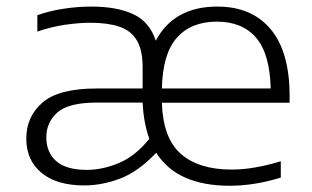

<svg xmlns="http://www.w3.org/2000/svg" viewBox="-20 -570 973 599"><path d="M243 8.5Q157 8.5 109.5 -30.8Q62 -70 62 -138Q62 -206 112.5 -250Q163 -294 282.5 -294H425V-360Q425 -415 406.2 -445.2Q387.5 -475.5 351.2 -487.2Q315 -499 262 -499Q227 -499 183.5 -492.8Q140 -486.5 96.5 -471.5V-522.5Q134 -536 178.8 -542.8Q223.5 -549.5 265.5 -549.5Q344 -549.5 395.2 -526Q446.5 -502.5 466 -443Q522.5 -549.5 658 -549.5Q765.5 -549.5 824.5 -478.8Q883.5 -408 883.5 -271V-249.5H485Q488.5 -139 544.2 -90Q600 -41 702.5 -41Q739 -41 777.2 -47.8Q815.5 -54.5 856 -67V-16Q774 9.5 696 9.5Q616 9.5 558.2 -15.8Q500.5 -41 467.5 -93.5Q411 -34 354.5 -12.8Q298 8.5 243 8.5ZM656.5 -502.5Q576.5 -502.5 532 -452.5Q487.5 -402.5 485 -294H824.5Q822 -402 779 -452.2Q736 -502.5 656.5 -502.5ZM251 -40Q299 -40 350.5 -61.2Q402 -82.5 446 -137Q428 -185.5 425 -250H282Q193.5 -250 159 -219Q124.5 -188 124.5 -142Q124.5 -94 155.8 -67Q187 -40 251 -40Z"/></svg>

Font: Encode Sans Expanded Light
Style: Regular
Weight: 300
Width: 7
Designer: Multiple Designers
Foundry: Impallari Type
Version: Version 3.000; ttfautohint (v1.8.3) -l 8 -r 50 -G 200 -x 14 